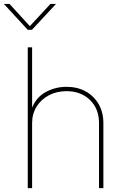

<svg xmlns="http://www.w3.org/2000/svg" viewBox="-78 -972 619 992"><path d="M87.9 -335.9V0H65.4V-727.5H87.9V-415.5Q109.4 -469.7 158.7 -496.6Q208 -523.4 265.6 -523.4Q321.8 -523.4 364.5 -499.8Q407.2 -476.1 431.6 -434.1Q456.1 -392.1 456.1 -335.9V0H433.6V-335.9Q433.6 -410.2 386.7 -455.6Q339.8 -501 265.6 -501Q214.8 -501 174.6 -479.7Q134.3 -458.5 111.1 -421.1Q87.9 -383.8 87.9 -335.9ZM-28.8 -951.7 76.2 -836.9 182.6 -951.7H210.9V-951.2L86.9 -817.9H65.4L-57.6 -951.2V-951.7Z"/></svg>

Font: Inter Display Thin
Style: Regular
Weight: 100
Designer: Rasmus Andersson
Foundry: rsms
Version: Version 4.000;git-a52131595